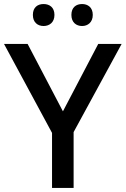

<svg xmlns="http://www.w3.org/2000/svg" viewBox="-20 -932 623 952"><path d="M143 -858C143 -821 167 -803 196 -803C225 -803 250 -821 250 -858C250 -896 225 -912 196 -912C167 -912 143 -896 143 -858ZM334 -858C334 -821 358 -803 387 -803C415 -803 440 -821 440 -858C440 -896 415 -912 387 -912C358 -912 334 -896 334 -858ZM292 -380 117 -714H0L238 -273V0H345V-277L583 -714H467Z"/></svg>

Font: Noto Sans Gujarati UI Medium
Style: Regular
Weight: 500
Designer: Jelle Bosma - Monotype Design Team, Universal Thirst
Foundry: Monotype Imaging Inc.
Version: Version 2.106